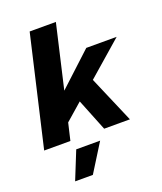

<svg xmlns="http://www.w3.org/2000/svg" viewBox="-169 -820 990 1170"><g transform="rotate(-20 326.0 -235.5)"><path d="M335 -712 240 -301 455 -500H652L426 -303L556 0H389L306 -207L196 -111L170 0H0L165 -712ZM341 60 228 241H113L186 60Z"/></g></svg>

Font: Work Sans
Style: Bold Italic
Weight: 700
Italic angle: -13°
Designer: Wei Huang
Foundry: Wei Huang
Version: Version 2.010; ttfautohint (v1.8.3)